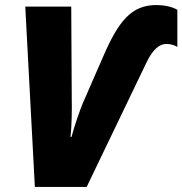

<svg xmlns="http://www.w3.org/2000/svg" viewBox="-20 -740 722 760"><path d="M118 0H323L561 -495C586 -546 612 -566 638 -566C651 -566 669 -563 682 -554V-701C661 -714 628 -720 599 -720C500 -720 449 -657 387 -513L308 -332C297 -306 275 -243 263 -198H259C264 -239 265 -307 264 -353L262 -714H80Z"/></svg>

Font: Noto Sans SemiCondensed Black
Style: Italic
Weight: 900
Width: 4
Italic angle: -12°
Designer: Monotype Design Team
Foundry: Monotype Imaging Inc.
Version: Version 2.013